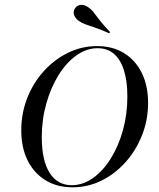

<svg xmlns="http://www.w3.org/2000/svg" viewBox="-20 -776 667 807"><path d="M284.7 11.3Q219.4 11.3 171 -18.5Q122.6 -48.4 96 -102Q69.4 -155.6 69.4 -228.2Q69.4 -300 94.4 -363.7Q119.4 -427.4 163.7 -476.6Q208.1 -525.8 265.7 -554Q323.4 -582.3 387.9 -582.3Q453.2 -582.3 501.2 -552.8Q549.2 -523.4 575.8 -469.8Q602.4 -416.1 602.4 -343.5Q602.4 -271.8 577 -207.7Q551.6 -143.5 507.7 -94.4Q463.7 -45.2 406.5 -16.9Q349.2 11.3 284.7 11.3ZM281.5 2.4Q328.2 2.4 370.6 -27.4Q412.9 -57.3 445.6 -109.7Q478.2 -162.1 496.8 -229Q515.3 -296 515.3 -370.2Q515.3 -435.5 500.8 -481Q486.3 -526.6 458.5 -550Q430.6 -573.4 390.3 -573.4Q343.5 -573.4 301.2 -543.1Q258.9 -512.9 226.2 -460.5Q193.5 -408.1 174.6 -340.7Q155.6 -273.4 155.6 -199.2Q155.6 -102.4 188.3 -50Q221 2.4 281.5 2.4ZM438.7 -636.3Q404 -651.6 379.8 -659.7Q355.6 -667.7 339.1 -673.8Q322.6 -679.8 310.5 -688.7Q294.4 -700.8 290.7 -715.3Q287.1 -729.8 296 -741.9Q304.8 -754.8 320.6 -755.6Q336.3 -756.5 352.4 -744.4Q365.3 -735.5 375.4 -721.8Q385.5 -708.1 400.8 -688.7Q416.1 -669.4 442.7 -641.1Z"/></svg>

Font: Playfair 144pt
Style: Italic
Weight: 400
Italic angle: -15.6°
Designer: Claus Eggers Sørensen
Foundry: Claus Eggers Sørensen
Version: Version 2.001;gftools[0.9.30]